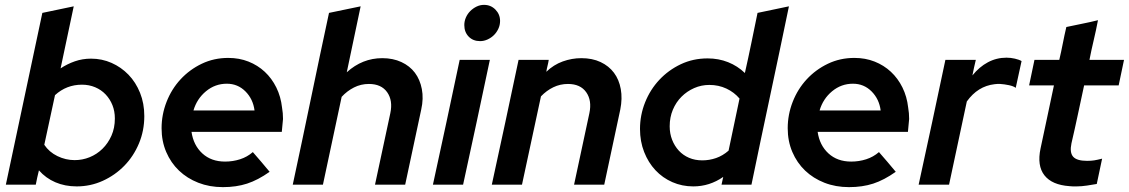

<svg xmlns="http://www.w3.org/2000/svg" viewBox="-20 -759 4639 789"><path d="M573 -282Q573 -222 551 -169.5Q529 -117 491 -78Q453 -39 402.5 -16Q352 7 295 7Q247 7 207.5 -10Q168 -27 140 -59Q136 -44 133 -29.5Q130 -15 127 0H4Q42 -177 79 -353Q116 -529 154 -706L283 -733L229 -478Q256 -496 287.5 -507Q319 -518 354 -518Q399 -518 438.5 -500.5Q478 -483 508 -452Q538 -421 555.5 -377.5Q573 -334 573 -282ZM317 -411Q253 -411 206 -368Q195 -317 184 -266Q173 -215 162 -164Q182 -134 216 -117.5Q250 -101 287 -101Q319 -101 348.5 -113Q378 -125 401 -147.5Q424 -170 438 -201.5Q452 -233 452 -272Q452 -302 442 -327Q432 -352 414 -371Q396 -390 371 -400.5Q346 -411 317 -411Z M1088 -53Q1040 -19 995.5 -4.5Q951 10 896 10Q841 10 795 -8Q749 -26 715.5 -58Q682 -90 663 -134.5Q644 -179 644 -232Q644 -288 664.5 -340.5Q685 -393 722 -433Q759 -473 809 -497Q859 -521 918 -521Q963 -521 1001 -506Q1039 -491 1068 -464Q1097 -437 1115.5 -399.5Q1134 -362 1139 -317Q1141 -306 1142 -294Q1143 -282 1143 -270Q1142 -260 1141 -249Q1140 -238 1138 -217H767Q775 -162 811.5 -128.5Q848 -95 905 -95Q937 -95 966.5 -104.5Q996 -114 1019 -134Q1037 -114 1054 -93.5Q1071 -73 1088 -53ZM912 -415Q864 -415 826.5 -384Q789 -353 775 -305H1026Q1020 -352 988.5 -383.5Q957 -415 912 -415Z M1183 0Q1221 -177 1257.5 -353Q1294 -529 1332 -706Q1364 -713 1397 -719.5Q1430 -726 1462 -733Q1448 -665 1433.5 -597.5Q1419 -530 1405 -462Q1469 -520 1551 -520Q1595 -520 1629.5 -504Q1664 -488 1685 -460Q1706 -432 1713.5 -393Q1721 -354 1711 -309L1645 0H1521L1584 -294Q1595 -346 1571 -380Q1547 -414 1496 -414Q1463 -414 1434.5 -399.5Q1406 -385 1384 -361Q1364 -270 1345.5 -180.5Q1327 -91 1307 0Z M1953 -590Q1924 -590 1906 -608.5Q1888 -627 1888 -656Q1888 -672 1894.5 -687Q1901 -702 1912.5 -713.5Q1924 -725 1938.5 -732Q1953 -739 1969 -739Q1997 -739 2016 -719.5Q2035 -700 2035 -673Q2035 -656 2028 -641Q2021 -626 2010 -615Q1999 -604 1984 -597Q1969 -590 1953 -590ZM1993 -513Q1966 -384 1938.5 -256.5Q1911 -129 1883 0H1759Q1787 -129 1814.5 -256.5Q1842 -384 1869 -513Z M2001 0Q2029 -129 2056.5 -256.5Q2084 -384 2111 -513H2235Q2233 -500 2230 -488.5Q2227 -477 2225 -464Q2255 -493 2292.5 -506.5Q2330 -520 2369 -520Q2414 -520 2448 -504Q2482 -488 2503 -460Q2524 -432 2531 -393Q2538 -354 2529 -309L2463 0H2339L2402 -294Q2413 -346 2389 -380Q2365 -414 2314 -414Q2282 -414 2254 -400.5Q2226 -387 2203 -363Q2183 -272 2164 -181.5Q2145 -91 2125 0Z M2945 0Q2947 -8 2948.5 -16Q2950 -24 2952 -32Q2896 7 2829 7Q2783 7 2743 -10.5Q2703 -28 2673.5 -59.5Q2644 -91 2627 -134.5Q2610 -178 2610 -229Q2610 -286 2631 -338.5Q2652 -391 2689.5 -431Q2727 -471 2777.5 -495Q2828 -519 2888 -519Q2933 -519 2972 -503.5Q3011 -488 3041 -459Q3055 -521 3067.5 -582Q3080 -643 3093 -706L3222 -733Q3184 -549 3145 -366.5Q3106 -184 3068 0ZM2732 -240Q2732 -210 2742 -184.5Q2752 -159 2769.5 -140Q2787 -121 2811.5 -110.5Q2836 -100 2866 -100Q2895 -100 2922.5 -109.5Q2950 -119 2974 -140Q2985 -194 2996.5 -247Q3008 -300 3019 -354Q2997 -380 2965 -395Q2933 -410 2895 -410Q2862 -410 2832.5 -397Q2803 -384 2780.5 -361.5Q2758 -339 2745 -308Q2732 -277 2732 -240Z M3661 -53Q3613 -19 3568.5 -4.5Q3524 10 3469 10Q3414 10 3368 -8Q3322 -26 3288.5 -58Q3255 -90 3236 -134.5Q3217 -179 3217 -232Q3217 -288 3237.5 -340.5Q3258 -393 3295 -433Q3332 -473 3382 -497Q3432 -521 3491 -521Q3536 -521 3574 -506Q3612 -491 3641 -464Q3670 -437 3688.5 -399.5Q3707 -362 3712 -317Q3714 -306 3715 -294Q3716 -282 3716 -270Q3715 -260 3714 -249Q3713 -238 3711 -217H3340Q3348 -162 3384.5 -128.5Q3421 -95 3478 -95Q3510 -95 3539.5 -104.5Q3569 -114 3592 -134Q3610 -114 3627 -93.5Q3644 -73 3661 -53ZM3485 -415Q3437 -415 3399.5 -384Q3362 -353 3348 -305H3599Q3593 -352 3561.5 -383.5Q3530 -415 3485 -415Z M3755 0Q3783 -129 3810.5 -256.5Q3838 -384 3865 -513H3990Q3986 -496 3982.5 -480.5Q3979 -465 3976 -449Q4004 -484 4039.5 -503Q4075 -522 4116 -522Q4133 -522 4150.5 -518Q4168 -514 4178 -508Q4172 -480 4166 -453Q4160 -426 4154 -398Q4145 -405 4126 -409Q4107 -413 4090 -414Q4084 -414 4078 -414Q4072 -414 4067 -413Q3998 -405 3953 -342L3880 0Z M4256 -149Q4270 -214 4283.5 -278Q4297 -342 4311 -408H4209Q4214 -434 4220 -460.5Q4226 -487 4231 -513H4333Q4341 -547 4347.5 -580.5Q4354 -614 4362 -648Q4394 -655 4427 -661.5Q4460 -668 4492 -676Q4484 -634 4474.5 -594Q4465 -554 4457 -513H4599Q4594 -487 4588 -460.5Q4582 -434 4577 -408H4435Q4422 -348 4409.5 -289Q4397 -230 4383 -170Q4375 -132 4390 -115Q4405 -98 4447 -98Q4464 -98 4476.5 -100Q4489 -102 4509 -107Q4504 -81 4498 -55Q4492 -29 4487 -3Q4470 0 4447 3.5Q4424 7 4404 7Q4396 7 4389 7Q4382 7 4375 6Q4303 1 4272 -38.5Q4241 -78 4256 -149Z"/></svg>

Font: Rosa Sans SemiBold
Style: Italic
Weight: 600
Italic angle: -12°
Designer: Pentagram / MCKL
Foundry: Pentagram / MCKL
Version: Version 1.005;September 16, 2019;FontCreator 11.5.0.2425 64-